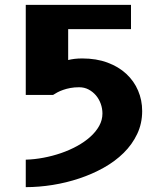

<svg xmlns="http://www.w3.org/2000/svg" viewBox="-20 -770 690 790"><path d="M260.5 -523Q272.5 -526 286.8 -527.8Q301 -529.5 318.5 -529.5Q376.5 -529.5 422.2 -512.5Q468 -495.5 499.8 -466Q531.5 -436.5 548.2 -397.2Q565 -358 565 -313Q565 -262 544.5 -218.8Q524 -175.5 488.8 -140.8Q453.5 -106 406.5 -79.8Q359.5 -53.5 306.2 -35.8Q253 -18 196.5 -9Q140 0 86 0V-113Q121.5 -114 158.8 -121Q196 -128 231 -140Q266 -152 297 -169Q328 -186 351.2 -206.8Q374.5 -227.5 388 -251.8Q401.5 -276 401.5 -303Q401.5 -323.5 394.5 -343Q387.5 -362.5 374.8 -377.5Q362 -392.5 344.5 -401.8Q327 -411 305.5 -411Q286 -411 269.8 -408Q253.5 -405 240 -400.2Q226.5 -395.5 216.2 -390Q206 -384.5 198.5 -379.5H86V-750H519V-650H260.5Z"/></svg>

Font: B612 Mono
Style: Bold
Weight: 700
Version: Version 1.005